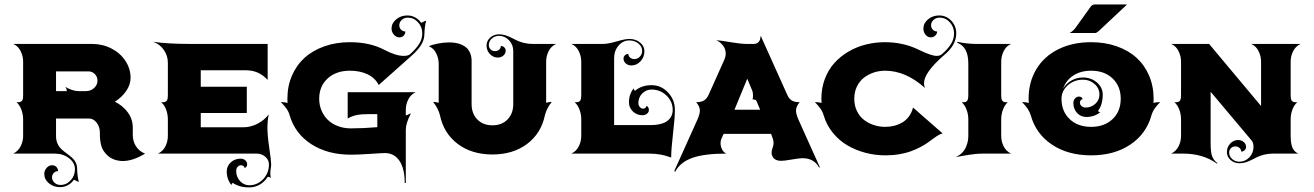

<svg xmlns="http://www.w3.org/2000/svg" viewBox="-20 -684 5851 855"><path d="M39.1 0Q61.3 -11.2 72.1 -33Q83 -54.7 83 -78.1V-152.8Q82.8 -176.5 74.5 -197.4Q66.2 -218.3 53.5 -228.5Q62.7 -228.5 67.3 -229.2Q71.8 -230 76 -233.3Q80.3 -236.6 81.7 -243.5Q83 -250.5 83 -262.9V-410.2Q83 -433.3 72 -456.1Q61 -478.8 39.1 -488.3H390.6Q437 -488.3 476.3 -468Q515.6 -447.8 538.6 -412.8Q561.5 -377.9 561.5 -336.9Q561.5 -307.9 542.4 -279.5Q523.2 -251.2 491.5 -231Q527.8 -213.4 549.6 -182.9Q571.3 -152.3 571.3 -116.2V-83Q571.3 -54.4 585.9 -32Q600.6 -9.5 626 0Q572.3 33 526.9 33Q507.1 33 489.7 26.7Q472.4 20.5 460.8 10.3Q449.2 0 441.5 -11.8Q433.8 -23.7 430.7 -36.1Q424.8 -59.6 424.8 -83V-92.8Q424.8 -119.1 410.5 -137.7Q396.2 -156.2 376 -156.2H229.5V-78.1Q229.5 -61.5 234.6 -48.1Q239.7 -34.7 248 -25.6Q256.3 -16.6 266.4 -8.8Q276.4 -1 286.5 6.6Q296.6 14.2 304.9 22.3Q313.2 30.5 318.4 42.5Q323.5 54.4 323.5 69.3Q323.5 80.8 325.7 98.4Q327.9 116 331.3 125.7Q327.1 125.7 319.6 121.3Q312 116.9 308.8 116.9Q298.1 132.1 282.1 140.7Q266.1 149.4 247.6 149.4Q218.5 149.4 197.9 132.2Q177.2 115 177.2 90.6Q177.2 75.2 187.7 63.5Q198.2 51.8 211.7 51.8Q223.4 51.8 231 59.3Q238.5 66.9 238.5 78.1Q227.3 78.1 219.5 86.1Q211.7 94 211.7 105.5Q211.7 119.6 222.7 129.6Q233.6 139.6 249.3 139.6Q275.9 139.6 294.8 119Q313.7 98.4 313.7 69.3Q313.7 40.5 287.2 20.3Q260.7 0 223.1 0ZM229.5 -278.3H277.3Q277.3 -290 270 -297.9Q282.7 -289.6 299.2 -283.9Q315.7 -278.3 328.6 -278.3H363.3Q384 -278.3 399 -292Q414.1 -305.7 414.1 -325.2Q414.1 -342.3 402.3 -354.2Q390.6 -366.2 374 -366.2H229.5Z M662.1 -498Q725.1 -488.3 832 -488.3H1171.9V-328.1Q1150.9 -350.6 1127.3 -360.8Q1103.8 -371.1 1074.2 -371.1H874V-297.9H1079.1V-180.7H874V-117.2H1064.5Q1095.5 -117.2 1126.2 -132.8Q1157 -148.4 1176.8 -174.8Q1170.9 -147 1170.9 -115.2Q1170.9 -80.6 1179.2 -24.7Q1187.5 31.2 1187.5 48.1Q1187.5 57.9 1185.5 68.1Q1183.8 76.7 1183.8 87.4Q1183.8 99.6 1186.3 108.2Q1179.7 103.5 1174.1 103.5Q1172.1 103.5 1171.4 104.5Q1158 125.7 1136.5 138.2Q1115 150.6 1089.8 150.6Q1045.7 150.6 1016.8 130.4Q1011 134 1011 140.4Q989.7 114.3 989.7 80.1Q989.7 55.7 1007.6 39.1Q1025.4 22.5 1052.2 22.5Q1064 22.5 1072.3 29.9Q1080.6 37.4 1080.6 47.9Q1080.6 54.2 1077.1 58.8Q1073.7 63.5 1068.8 63.5Q1068.8 58.6 1064.2 55.2Q1059.6 51.8 1053.2 51.8Q1044.4 51.8 1038.1 59.1Q1031.7 66.4 1031.7 77.1Q1031.7 103.5 1048.8 122.2Q1065.9 140.9 1089.8 140.9Q1126.2 140.9 1152 113.8Q1177.7 86.7 1177.7 48.1Q1177.7 28.3 1161.6 14.2Q1145.5 0 1123 0H683.6Q705.8 -10.5 716.7 -32.5Q727.5 -54.4 727.5 -78.1V-152.3Q727.5 -176.3 719.2 -197.3Q710.9 -218.3 698 -228.5Q707.3 -228.5 711.8 -229.2Q716.3 -230 720.6 -233.4Q724.9 -236.8 726.2 -243.9Q727.5 -251 727.5 -263.7V-405.3Q727.5 -436 709.4 -461.9Q691.2 -487.8 662.1 -498Z M1230.5 -229.5Q1248.8 -229.5 1260.5 -225.1Q1259.8 -234.4 1259.8 -244.1Q1259.8 -300 1280 -347Q1300.3 -394 1336.5 -426.8Q1372.8 -459.5 1424.7 -477.8Q1476.6 -496.1 1538.1 -496.1Q1627 -496.1 1690.9 -462.4Q1742.9 -435.1 1778.1 -435.1Q1797.1 -435.1 1805.7 -442.4Q1831.3 -464.8 1845.8 -487.2Q1860.4 -509.5 1860.4 -535.2Q1860.4 -564.2 1841.4 -584.8Q1822.5 -605.5 1795.9 -605.5Q1780.3 -605.5 1769.2 -595.5Q1758.1 -585.4 1758.1 -571.3Q1758.1 -559.8 1765.9 -551.9Q1773.7 -543.9 1784.9 -543.9Q1784.9 -532.7 1777.5 -525.1Q1770 -517.6 1758.3 -517.6Q1744.9 -517.6 1734.3 -529.4Q1723.6 -541.3 1723.6 -556.6Q1723.6 -580.8 1744.4 -598Q1765.1 -615.2 1794.2 -615.2Q1812.7 -615.2 1828.6 -606.6Q1844.5 -597.9 1855.2 -582.8Q1858.4 -582.8 1866.1 -587.2Q1873.8 -591.6 1877.9 -591.6Q1874.5 -581.8 1872.3 -564.2Q1870.1 -546.6 1870.1 -535.2Q1870.1 -507.1 1855.2 -483.6Q1840.3 -460.2 1812.5 -435.5L1666.5 -305.4Q1650.6 -336.7 1617.2 -352.9Q1583.7 -369.1 1538.1 -369.1Q1476.8 -369.1 1439.1 -334.7Q1401.4 -300.3 1401.4 -244.1Q1401.4 -216.8 1411.4 -192.6Q1421.4 -168.5 1439.5 -150.6Q1457.5 -132.8 1484.3 -122.6Q1511 -112.3 1543 -112.3Q1596.4 -112.3 1660.2 -117.7V-175.8H1621.1Q1589.8 -175.8 1569.1 -171.8Q1548.3 -167.7 1528.3 -156.2V-273.4H1831.1Q1808.8 -262.9 1798 -241Q1787.1 -219 1787.1 -195.3V-170.2Q1790.3 -170.2 1797.9 -174.2Q1805.4 -178.2 1809.6 -178.7Q1787.1 -135 1787.1 -106.4V130.9H1782.2Q1782.2 66.7 1758.8 32.1Q1735.4 -2.4 1694.3 -2.4Q1681.4 -2.4 1628.3 1.2Q1575.2 4.9 1543 4.9Q1438.7 4.9 1366.2 -42.1Q1293.7 -89.1 1270 -170.2Q1265.4 -186.8 1255.7 -200.4Q1246.1 -214.1 1230.5 -229.5Z M1889.6 -478.5Q1904.5 -484.9 1929.7 -490Q1954.8 -495.1 1980 -495.1Q1995.8 -495.1 2009.6 -492.8Q2023.4 -490.5 2036.7 -484.6Q2050 -478.8 2059.3 -469.6Q2068.6 -460.4 2074.3 -445.8Q2080.1 -431.2 2080.1 -412.1V-220.7Q2080.1 -178 2105.6 -152Q2131.1 -126 2172.9 -126Q2214.6 -126 2240.1 -152Q2265.6 -178 2265.6 -220.7V-457Q2265.6 -484.6 2246.9 -504.5Q2228.3 -524.4 2202.1 -524.4Q2183.3 -524.4 2170 -512.3Q2156.7 -500.2 2156.7 -483.2Q2156.7 -471.9 2164.7 -464.1Q2172.6 -456.3 2184.1 -456.3Q2195.1 -456.3 2202.8 -463Q2210.4 -469.7 2210.4 -479.2Q2219.5 -479.2 2225.7 -473Q2231.9 -466.8 2231.9 -458.3Q2231.9 -445.6 2221.7 -436.6Q2211.4 -427.7 2197 -427.7Q2176.3 -427.7 2161.5 -443.5Q2146.7 -459.2 2146.7 -481.4Q2146.7 -502.2 2163 -516.7Q2179.2 -531.2 2202.1 -531.2Q2216.8 -531.2 2230.8 -526.9Q2244.9 -522.5 2257.1 -516.1Q2269.3 -509.8 2282.6 -503.4Q2295.9 -497.1 2314.1 -492.7Q2332.3 -488.3 2353 -488.3H2456.1Q2433.8 -477.8 2423 -455.8Q2412.1 -433.8 2412.1 -410.2V-226.6Q2415.3 -226.6 2421.5 -228.3Q2427.7 -230 2430.7 -230Q2433.6 -230 2436.5 -228.5Q2425.8 -217 2417.4 -199.8Q2408.9 -182.6 2406.5 -170.4Q2389.6 -90.1 2327.3 -43.1Q2264.9 3.9 2172.9 3.9Q2080.8 3.9 2018.4 -43.1Q1956.1 -90.1 1939.2 -170.4Q1936.8 -182.6 1928.3 -199.8Q1919.9 -217 1909.2 -228.5Q1912.1 -230 1915 -230Q1918 -230 1924.2 -228.3Q1930.4 -226.6 1933.6 -226.6V-400.4Q1933.6 -423.6 1922.6 -446.3Q1911.6 -469 1889.6 -478.5Z M2524.4 0Q2546.6 -10.5 2557.5 -32.5Q2568.4 -54.4 2568.4 -78.1V-152.3Q2568.4 -176.3 2560.1 -197.3Q2551.8 -218.3 2538.8 -228.5Q2548.1 -228.5 2552.6 -229.2Q2557.1 -230 2561.4 -233.4Q2565.7 -236.8 2567 -243.9Q2568.4 -251 2568.4 -263.7V-410.2Q2568.4 -433.3 2557.4 -456.1Q2546.4 -478.8 2524.4 -488.3H2663.8Q2687.3 -488.3 2725.8 -499.5Q2764.4 -510.7 2782.5 -510.7Q2810.3 -510.7 2830 -494.8Q2849.6 -478.8 2849.6 -456.1Q2849.6 -429.9 2832.5 -411.3Q2815.4 -392.6 2791.5 -392.6Q2777.1 -392.6 2766.8 -401.5Q2756.6 -410.4 2756.6 -423.1Q2756.6 -431.6 2762.8 -437.7Q2769 -443.8 2778.1 -443.8Q2778.1 -434.3 2785.9 -427.6Q2793.7 -420.9 2804.7 -420.9Q2819.1 -420.9 2829.3 -431.6Q2839.6 -442.4 2839.6 -457.5Q2839.6 -476.6 2822.9 -490.2Q2806.2 -503.9 2782.5 -503.9Q2754.4 -503.9 2734.6 -481Q2714.8 -458 2714.8 -425.8V-127H2877.9Q2897.2 -127 2912.8 -130Q2928.5 -133.1 2938.5 -137.7Q2948.5 -142.3 2955.8 -148.9Q2963.1 -155.5 2966.8 -161.5Q2970.5 -167.5 2972.7 -174.7Q2974.9 -181.9 2975.2 -185.9Q2975.6 -189.9 2975.6 -194.3Q2975.6 -231.9 2948 -258.5Q2920.4 -285.2 2881.3 -285.2Q2857.2 -285.2 2840 -267.8Q2822.8 -250.5 2822.8 -225.6Q2822.8 -214.8 2829.1 -207.5Q2835.4 -200.2 2844.2 -200.2Q2850.1 -200.2 2854 -203.5Q2857.9 -206.8 2857.9 -211.9Q2862.8 -211.9 2866.2 -206.8Q2869.6 -201.7 2869.6 -194.3Q2869.6 -184.6 2861.2 -177.7Q2852.8 -170.9 2840.8 -170.9Q2815.9 -170.9 2798.3 -187.7Q2780.8 -204.6 2780.8 -228.5Q2780.8 -264.6 2802 -290.8Q2802 -283.4 2807.9 -279.8Q2837.4 -304.7 2881.3 -304.7Q2924.3 -304.7 2954.8 -272.3Q2985.4 -240 2985.4 -194.3Q2985.4 -161.1 2977.1 -89.6Q2968.8 -18.1 2968.8 17.6Q2924.1 0 2870.1 0Z M2982.4 78.1 3085.2 -150.4Q3096.7 -176.3 3096.7 -191.9Q3096.7 -209.7 3080.1 -229Q3102.8 -229 3115.1 -236.7Q3127.4 -244.4 3134.8 -260.3L3204.8 -416.3Q3211.7 -431.4 3211.7 -445.6Q3211.7 -465.1 3200.1 -480.6Q3188.5 -496.1 3169.7 -504.9Q3186.5 -504.2 3233 -496.2Q3279.5 -488.3 3307.6 -488.3H3335.9Q3350.3 -488.3 3358.4 -497.3Q3366.5 -506.3 3366.5 -521.7L3368.4 -522.7L3486.6 -260Q3493.9 -244.1 3506.1 -236.5Q3518.3 -228.8 3541 -228.8Q3524.7 -209.7 3524.7 -191.7Q3524.7 -176 3536.1 -150.1L3630.9 60.5L3627.9 62.5Q3605.5 20.5 3553.7 20.5Q3538.3 20.5 3505.6 26.4Q3472.9 32.2 3458 32.2Q3446.5 32.2 3438.1 28.8Q3429.7 25.4 3425.7 21.1Q3421.6 16.8 3419.2 10.7Q3416.7 4.6 3416.4 1.1Q3416 -2.4 3416 -5.9Q3416 -12.9 3420.4 -25.5Q3424.8 -38.1 3424.8 -46.9Q3424.8 -57.1 3420.9 -67.9L3413.8 -87.9H3202.4L3192.4 -65.9Q3188.7 -57.4 3188.7 -46.6Q3188.7 -32.2 3195.3 -19Q3201.9 -5.9 3213.9 0Q3115.7 0 3062.1 19.4Q3008.5 38.8 2987.3 80.1ZM3250.7 -195.3H3365L3349.6 -232.4Q3347.4 -237.8 3343.5 -239.4Q3339.6 -241 3331.3 -241.5Q3333.3 -248.5 3333.3 -258.3Q3333.3 -272.7 3329.1 -282.2L3307.6 -333.5Z M3608.4 -229.5Q3626.7 -229.5 3638.4 -225.1Q3637.7 -234.4 3637.7 -244.1Q3637.7 -291.7 3653.2 -332.8Q3668.7 -373.8 3695.6 -403.4Q3722.4 -433.1 3758.3 -454.2Q3794.2 -475.3 3835.6 -485.7Q3877 -496.1 3920.9 -496.1Q4003.7 -496.1 4073.7 -461.4Q4127.2 -435.1 4151.6 -435.1Q4164.6 -435.1 4173.8 -442.4Q4199.7 -464.4 4214.1 -486.8Q4228.5 -509.3 4228.5 -535.2Q4228.5 -564.2 4209.6 -584.8Q4190.7 -605.5 4164.1 -605.5Q4148.4 -605.5 4137.3 -595.5Q4126.2 -585.4 4126.2 -571.3Q4126.2 -559.8 4134 -551.9Q4141.8 -543.9 4153.1 -543.9Q4153.1 -533 4144.8 -525.3Q4136.5 -517.6 4124.5 -517.6Q4111.3 -517.6 4101.7 -529.2Q4092 -540.8 4092 -556.4Q4092 -580.8 4112.7 -598Q4133.3 -615.2 4162.4 -615.2Q4193.8 -615.2 4216.1 -591.8Q4238.3 -568.4 4238.3 -535.2Q4238.3 -481.7 4180.7 -435.5Q4094.7 -360.1 4094.7 -313Q4094.7 -302.2 4099.1 -292.2Q4013.4 -369.1 3921.9 -369.1Q3895.3 -369.1 3871 -361.1Q3846.7 -353 3827.1 -337.9Q3807.6 -322.8 3795.9 -298.5Q3784.2 -274.2 3784.2 -244.1Q3784.2 -214.1 3795.9 -189.8Q3807.6 -165.5 3827.1 -150.4Q3846.7 -135.3 3871 -127.2Q3895.3 -119.1 3921.9 -119.1Q3943.1 -119.1 3962.3 -124Q3981.4 -128.9 3998.4 -138.9Q4015.4 -148.9 4027.8 -165.9Q4040.3 -182.9 4045.9 -205.1L4177.7 -89.8Q4169.9 -88.6 4159.7 -82.6Q4149.4 -76.7 4137.8 -68Q4126.2 -59.3 4111.7 -49.1Q4097.2 -38.8 4078.1 -28.8Q4059.1 -18.8 4037.1 -10.6Q4015.1 -2.4 3985.5 2.7Q3955.8 7.8 3922.9 7.8Q3877 7.8 3833.7 -3.7Q3790.5 -15.1 3753.5 -36.7Q3716.6 -58.3 3688.6 -92.8Q3660.6 -127.2 3647.9 -170.2Q3643.1 -186.8 3633.4 -200.6Q3623.8 -214.4 3608.4 -229.5Z M4235.4 15.6Q4252.2 8.5 4264 -3.4Q4275.9 -15.4 4281.6 -29.2Q4287.4 -43 4289.7 -54.8Q4292 -66.7 4292 -78.1V-152.3Q4292 -176 4283.7 -197Q4275.4 -218 4262.7 -228.5Q4272 -228.5 4276.5 -229.2Q4281 -230 4285.2 -233.4Q4289.3 -236.8 4290.6 -243.9Q4292 -251 4292 -263.7V-401.4Q4292 -475.8 4242.2 -493.7L4244.4 -498Q4258.8 -493.7 4284.5 -491Q4310.3 -488.3 4328.1 -488.3H4482.4Q4460.4 -478.8 4449.5 -456.1Q4438.5 -433.3 4438.5 -410.2V-263.7Q4438.5 -251 4439.8 -243.9Q4441.2 -236.8 4445.3 -233.4Q4449.5 -230 4454 -229.2Q4458.5 -228.5 4467.8 -228.5Q4455.1 -218 4446.8 -197Q4438.5 -176 4438.5 -152.3V-78.1Q4438.5 -54.4 4449.3 -32.5Q4460.2 -10.5 4482.4 0H4359.1Q4342 0 4324.1 1.7Q4306.2 3.4 4294.4 5.4Q4282.7 7.3 4264 10.7Q4245.4 14.2 4235.4 15.6Z M4743.2 -537.1Q4760 -546.1 4772 -563.7L4836.9 -654.3Q4839.4 -658.2 4844.4 -661.1Q4849.4 -664.1 4853.5 -664.1H4999L4874 -546.9Q4863.5 -537.1 4857.4 -537.1ZM4531.2 -229.5Q4549.6 -229.5 4561.3 -225.1Q4560.5 -234.4 4560.5 -244.1Q4560.5 -318.8 4595.1 -376.1Q4629.6 -433.3 4692.9 -464.7Q4756.1 -496.1 4838.9 -496.1Q4900.9 -496.1 4952.8 -477.9Q5004.6 -459.7 5040.8 -427Q5076.9 -394.3 5097 -347.3Q5117.2 -300.3 5117.2 -244.1Q5117.2 -231.2 5116.7 -225.1Q5128.4 -229.5 5146.5 -229.5Q5131.1 -214.1 5121.7 -200.4Q5112.3 -186.8 5107.4 -169.9Q5084.5 -87.6 5013.1 -39.9Q4941.7 7.8 4838.9 7.8Q4736.1 7.8 4664.7 -39.9Q4593.3 -87.6 4570.3 -169.9Q4562 -199.2 4531.2 -229.5ZM4707 -244.1Q4707 -188 4743.3 -153.6Q4779.5 -119.1 4838.9 -119.1Q4898.2 -119.1 4934.4 -153.6Q4970.7 -188 4970.7 -244.1Q4970.7 -300.3 4934.4 -334.7Q4898.2 -369.1 4838.9 -369.1Q4792.7 -369.1 4759.8 -347.8Q4726.8 -326.4 4714.1 -289.1Q4727.3 -311.8 4750.9 -325.3Q4774.4 -338.9 4802.7 -338.9Q4839.1 -338.9 4864.9 -316.5Q4890.6 -294.2 4890.6 -262.7Q4890.6 -218.3 4869.6 -190.2Q4873.3 -184.3 4879.6 -184.3Q4853.5 -163.1 4817.4 -163.1Q4793 -163.1 4776.4 -180.9Q4759.8 -198.7 4759.8 -225.6Q4759.8 -237.3 4767.2 -245.6Q4774.7 -253.9 4785.2 -253.9Q4791.5 -253.9 4796.1 -250.5Q4800.8 -247.1 4800.8 -242.2Q4795.9 -242.2 4792.5 -237.5Q4789.1 -232.9 4789.1 -226.6Q4789.1 -217.8 4796.4 -211.4Q4803.7 -205.1 4814.5 -205.1Q4839.6 -205.1 4857.8 -221.9Q4876 -238.8 4876 -262.7Q4876 -290.3 4854.5 -309.7Q4833 -329.1 4802.7 -329.1Q4763.2 -329.1 4735.1 -304.2Q4707 -279.3 4707 -244.1Z M5195.3 0Q5217.5 -10.5 5228.4 -32.5Q5239.3 -54.4 5239.3 -78.1V-152.3Q5239.3 -176.3 5231 -197.3Q5222.7 -218.3 5209.7 -228.5Q5219 -228.5 5223.5 -229.2Q5228 -230 5232.3 -233.4Q5236.6 -236.8 5237.9 -243.9Q5239.3 -251 5239.3 -263.7V-410.2Q5239.3 -433.3 5228.3 -456.1Q5217.3 -478.8 5195.3 -488.3H5364.3L5595.7 -211.9V-410.2Q5595.7 -433.3 5584.7 -456.1Q5573.7 -478.8 5551.8 -488.3H5771.5Q5749.3 -477.8 5738.4 -455.8Q5727.5 -433.8 5727.5 -410.2V-263.7Q5727.5 -251 5728.9 -243.9Q5730.2 -236.8 5734.5 -233.4Q5738.8 -230 5743.3 -229.2Q5747.8 -228.5 5757.1 -228.5Q5744.1 -218.3 5735.8 -197.3Q5727.5 -176.3 5727.5 -152.3V-78.1Q5727.5 -65.7 5728.5 -56.2Q5729.5 -46.6 5732.5 -34.7Q5735.6 -22.7 5743 -13.8Q5750.5 -4.9 5761.7 0H5649.4Q5628.9 0 5610.7 4.4Q5592.5 8.8 5579.3 15.1Q5566.2 21.5 5554 27.8Q5541.7 34.2 5527.7 38.6Q5513.7 43 5499 43Q5476.1 43 5459.8 28.4Q5443.6 13.9 5443.6 -6.8Q5443.6 -29.1 5458.4 -44.8Q5473.1 -60.5 5493.9 -60.5Q5508.3 -60.5 5518.6 -51.6Q5528.8 -42.7 5528.8 -30Q5528.8 -21.5 5522.6 -15.3Q5516.4 -9 5507.3 -9Q5507.3 -18.6 5499.6 -25.3Q5491.9 -32 5481 -32Q5469.5 -32 5461.5 -24.2Q5453.6 -16.4 5453.6 -5.1Q5453.6 12 5466.9 24Q5480.2 36.1 5499 36.1Q5525.1 36.1 5543.6 16.7Q5562 -2.7 5562 -30Q5562 -48.3 5554 -57.9L5371.1 -275.4V-48.8Q5371.1 -35.2 5371.5 -26.4Q5371.8 -17.6 5373.4 -6.3Q5375 4.9 5378.1 12.6Q5381.1 20.3 5386.8 28.2Q5392.6 36.1 5400.9 42L5399.4 44.9Q5337.9 0 5247.6 0Z"/></svg>

Font: Agreloy
Style: Medium
Weight: 400
Designer: gluk
Foundry: gluk
Version: Version 0.27